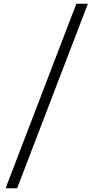

<svg xmlns="http://www.w3.org/2000/svg" viewBox="-20 -811 502 1031"><path d="M10 200H72L452 -791H390Z"/></svg>

Font: Nyght Serif Dark
Style: Regular
Weight: 800
Designer: Maksym Kobuzan
Version: Version 0.410;Glyphs 3.1.2 (3151)